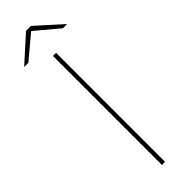

<svg xmlns="http://www.w3.org/2000/svg" viewBox="-293 -869 872 872"><g transform="rotate(-45 143.0 -433.5)"><path d="M153 -700H133V0H153ZM143 -850 254 -757H281L159 -867H127L5 -757H32Z"/></g></svg>

Font: Montserrat-Alt1 Thin
Style: Regular
Weight: 100
Designer: Differentunic
Foundry: Differentunic
Version: Version 7.222